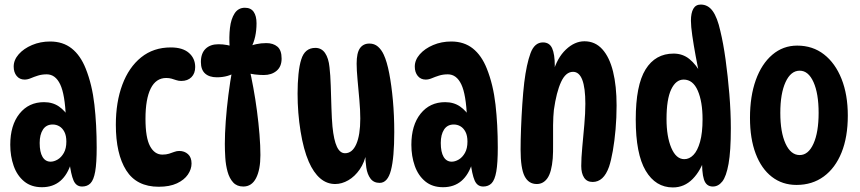

<svg xmlns="http://www.w3.org/2000/svg" viewBox="-20 -808 3772 842"><path d="M340 10Q314 10 302.5 -16.5Q291 -43 284 -101L293 -96Q260 13 164 13Q117 13 86 -12.5Q55 -38 40 -80.5Q25 -123 25 -173Q25 -259 65.5 -309.5Q106 -360 173 -360Q211 -360 238.5 -341Q266 -322 286 -288L269 -290Q265 -394 244 -438Q223 -482 185 -482Q164 -482 146.5 -476.5Q129 -471 115 -465Q101 -459 88 -459Q66 -459 53 -475Q40 -491 40 -516Q40 -545 62 -570Q84 -595 120.5 -610.5Q157 -626 200 -626Q256 -626 294.5 -595.5Q333 -565 356 -507Q384 -437 394 -349Q404 -261 404 -161Q404 -93 397.5 -56Q391 -19 377 -4.5Q363 10 340 10ZM202 -99Q217 -99 233 -108.5Q249 -118 260 -137.5Q271 -157 271 -187Q271 -213 262.5 -229.5Q254 -246 240.5 -254Q227 -262 211 -262Q183 -262 168.5 -240Q154 -218 154 -181Q154 -141 166.5 -120Q179 -99 202 -99Z M676 11Q579 11 533.5 -61Q488 -133 488 -261Q488 -360 516.5 -436.5Q545 -513 599 -556.5Q653 -600 729 -600Q781 -600 808.5 -576Q836 -552 836 -514Q836 -486 819.5 -469.5Q803 -453 775 -453Q763 -453 753 -456.5Q743 -460 732.5 -463Q722 -466 709 -466Q664 -466 641 -420Q618 -374 618 -287Q618 -204 638 -167Q658 -130 692 -130Q709 -130 721.5 -134Q734 -138 744.5 -142Q755 -146 766 -146Q789 -146 804.5 -132Q820 -118 820 -91Q820 -66 804 -42.5Q788 -19 756 -4Q724 11 676 11Z M1007 -602H987Q984 -646 988.5 -685.5Q993 -725 1009 -749.5Q1025 -774 1054 -774Q1080 -774 1092.5 -756Q1105 -738 1105 -706Q1105 -643 1081 -598L1063 -600Q1101 -619 1148 -619Q1178 -619 1196.5 -603.5Q1215 -588 1215 -551Q1215 -516 1193 -497.5Q1171 -479 1137 -479Q1118 -479 1097.5 -481.5Q1077 -484 1057 -490L1073 -511Q1082 -472 1091 -423Q1100 -374 1107 -321Q1114 -268 1118 -218Q1122 -168 1122 -128Q1122 -64 1103 -27Q1084 10 1047 10Q1019 10 1002.5 -8Q986 -26 978 -55Q970 -84 968 -116.5Q966 -149 966 -177Q966 -221 970 -276.5Q974 -332 981.5 -391Q989 -450 999 -505L1019 -495Q983 -469 931 -469Q898 -469 879.5 -485.5Q861 -502 861 -536Q861 -574 881.5 -594Q902 -614 938 -614Q958 -614 976 -610.5Q994 -607 1007 -602Z M1645 -6Q1619 -6 1605 -24.5Q1591 -43 1586.5 -72.5Q1582 -102 1582 -135L1587 -139Q1579 -96 1557.5 -65Q1536 -34 1507.5 -17.5Q1479 -1 1450 -1Q1413 -1 1384 -26Q1355 -51 1334 -99Q1311 -152 1298 -232.5Q1285 -313 1285 -398Q1285 -444 1289 -483Q1293 -522 1301 -547Q1309 -573 1324.5 -585.5Q1340 -598 1363 -598Q1390 -598 1405.5 -575.5Q1421 -553 1425 -513Q1429 -480 1430.5 -431.5Q1432 -383 1433.5 -334.5Q1435 -286 1438 -253Q1444 -193 1457.5 -164.5Q1471 -136 1493 -136Q1525 -136 1542.5 -176Q1560 -216 1560 -288Q1560 -324 1556 -369.5Q1552 -415 1548 -458Q1544 -501 1544 -529Q1544 -576 1558.5 -596.5Q1573 -617 1600 -617Q1622 -617 1637.5 -603.5Q1653 -590 1663 -568Q1677 -538 1687 -486Q1697 -434 1703 -368Q1709 -302 1709 -229Q1709 -117 1694.5 -61.5Q1680 -6 1645 -6Z M2099 10Q2073 10 2061.5 -16.5Q2050 -43 2043 -101L2052 -96Q2019 13 1923 13Q1876 13 1845 -12.5Q1814 -38 1799 -80.5Q1784 -123 1784 -173Q1784 -259 1824.5 -309.5Q1865 -360 1932 -360Q1970 -360 1997.5 -341Q2025 -322 2045 -288L2028 -290Q2024 -394 2003 -438Q1982 -482 1944 -482Q1923 -482 1905.5 -476.5Q1888 -471 1874 -465Q1860 -459 1847 -459Q1825 -459 1812 -475Q1799 -491 1799 -516Q1799 -545 1821 -570Q1843 -595 1879.5 -610.5Q1916 -626 1959 -626Q2015 -626 2053.5 -595.5Q2092 -565 2115 -507Q2143 -437 2153 -349Q2163 -261 2163 -161Q2163 -93 2156.5 -56Q2150 -19 2136 -4.5Q2122 10 2099 10ZM1961 -99Q1976 -99 1992 -108.5Q2008 -118 2019 -137.5Q2030 -157 2030 -187Q2030 -213 2021.5 -229.5Q2013 -246 1999.5 -254Q1986 -262 1970 -262Q1942 -262 1927.5 -240Q1913 -218 1913 -181Q1913 -141 1925.5 -120Q1938 -99 1961 -99Z M2361 -622Q2390 -622 2401.5 -596Q2413 -570 2413 -519Q2413 -507 2411.5 -493.5Q2410 -480 2407 -469L2405 -489Q2423 -554 2461.5 -590.5Q2500 -627 2543 -627Q2590 -627 2621.5 -592Q2653 -557 2668.5 -494Q2684 -431 2684 -345Q2684 -292 2679.5 -240.5Q2675 -189 2667.5 -146.5Q2660 -104 2651 -77Q2639 -43 2621 -26.5Q2603 -10 2579 -10Q2554 -10 2541.5 -29Q2529 -48 2529 -80Q2529 -114 2533.5 -162.5Q2538 -211 2542.5 -261.5Q2547 -312 2547 -353Q2547 -493 2493 -493Q2461 -493 2440.5 -448.5Q2420 -404 2409 -326Q2406 -299 2405.5 -259Q2405 -219 2405.5 -179.5Q2406 -140 2404 -113Q2399 -53 2381 -27Q2363 -1 2334 -1Q2298 -1 2280.5 -35.5Q2263 -70 2263 -152Q2263 -194 2265 -246Q2267 -298 2270.5 -350.5Q2274 -403 2279 -446Q2289 -527 2306.5 -574.5Q2324 -622 2361 -622Z M2931 14Q2855 14 2811.5 -59.5Q2768 -133 2768 -284Q2768 -434 2811 -503.5Q2854 -573 2934 -573Q2974 -573 3003.5 -549Q3033 -525 3057 -481L3048 -477Q3039 -518 3030.5 -564Q3022 -610 3016 -651.5Q3010 -693 3010 -717Q3010 -751 3020.5 -769.5Q3031 -788 3053 -788Q3085 -788 3105.5 -759.5Q3126 -731 3139 -672Q3152 -619 3162 -546.5Q3172 -474 3178.5 -395.5Q3185 -317 3185 -245Q3185 -145 3175 -89.5Q3165 -34 3147.5 -12Q3130 10 3106 10Q3077 10 3067 -21Q3057 -52 3059 -122H3073Q3054 -60 3017.5 -23Q2981 14 2931 14ZM2981 -110Q3003 -110 3021 -128.5Q3039 -147 3050 -186Q3061 -225 3061 -285Q3061 -362 3040 -410.5Q3019 -459 2978 -459Q2944 -459 2923.5 -416Q2903 -373 2903 -286Q2903 -209 2924 -159.5Q2945 -110 2981 -110Z M3473 3Q3411 3 3365 -32.5Q3319 -68 3294 -134Q3269 -200 3269 -291Q3269 -386 3294.5 -457Q3320 -528 3367 -568Q3414 -608 3476 -608Q3544 -608 3593.5 -569.5Q3643 -531 3670.5 -462Q3698 -393 3698 -301Q3698 -207 3670.5 -139Q3643 -71 3592.5 -34Q3542 3 3473 3ZM3487 -128Q3525 -128 3547.5 -178Q3570 -228 3570 -313Q3570 -398 3547.5 -448Q3525 -498 3487 -498Q3448 -498 3425 -448Q3402 -398 3402 -313Q3402 -228 3425 -178Q3448 -128 3487 -128Z"/></svg>

Font: DynaPuff Condensed
Style: Regular
Weight: 400
Width: 3
Designer: Toshi Omagari, Jennifer Daniel
Foundry: Google Fonts
Version: Version 2.000